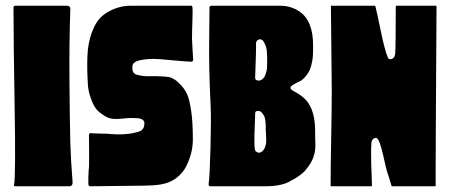

<svg xmlns="http://www.w3.org/2000/svg" viewBox="-20 -649 1571 669"><path d="M31 -629H214Q219 -629 222.5 -625.5Q226 -622 225 -617Q221 -503 222 -368Q223 -233 225 -151Q227 -89 233 -12Q233 -7 230 -3.5Q227 0 222 0H32Q28 0 29 -4Q35 -40 31 -272Q27 -518 27 -625Q28 -626 31 -629Z M648 -629Q649 -627 650 -626Q652 -621 650.5 -578.5Q649 -536 649 -513Q649 -504 651 -475Q653 -446 653 -443Q654 -434 646 -434Q621 -435 575 -439.5Q529 -444 514 -444Q479 -443 460 -437Q441 -431 441 -415Q441 -406 443 -400.5Q445 -395 449.5 -392Q454 -389 456.5 -388.5Q459 -388 464 -387Q480 -383 499.5 -383.5Q519 -384 540 -383Q561 -382 569 -380.5Q577 -379 587.5 -372.5Q598 -366 611 -352Q624 -338 632 -320.5Q640 -303 646 -263.5Q652 -224 652 -163Q652 -114 627 -66Q619 -51 603 -36Q587 -21 568 -14Q556 -9 541 -6.5Q526 -4 516.5 -3.5Q507 -3 493 -2.5Q479 -2 478 -2L295 0Q288 0 288 -8Q287 -27 289 -56Q291 -65 290.5 -116.5Q290 -168 290 -177Q290 -186 297 -185Q307 -184 329.5 -183.5Q352 -183 354 -183Q421 -176 465 -191Q482 -196 483 -217Q484 -226 478 -231Q472 -236 460 -237Q448 -238 438.5 -238Q429 -238 415 -236.5Q401 -235 399 -235Q373 -233 359 -238Q345 -243 324 -260Q309 -272 297.5 -303.5Q286 -335 286 -360Q283 -405 284.5 -451.5Q286 -498 300 -536Q307 -554 313.5 -565.5Q320 -577 329.5 -587Q339 -597 352 -605Q392 -629 435 -629Z M1078 -193Q1078 -164 1079 -144Q1079 -97 1049 -62Q1043 -53 1034 -45.5Q1025 -38 1019 -34Q1013 -30 1004.5 -25Q996 -20 995 -20Q964 0 905 0H714Q706 0 707 -8Q711 -36 713.5 -136Q716 -236 714 -279Q707 -416 709 -526Q710 -621 710 -622Q710 -629 717 -629H956Q996 -629 1026 -607Q1071 -575 1071 -490Q1071 -465 1070 -451Q1069 -437 1064 -419Q1059 -401 1049 -388Q1043 -380 1037 -374.5Q1031 -369 1028 -367.5Q1025 -366 1016.5 -362Q1008 -358 1006 -356Q981 -344 1001 -333Q1036 -314 1050 -296Q1078 -260 1078 -193ZM900 -129Q903 -134 905 -140.5Q907 -147 907.5 -154Q908 -161 907.5 -166.5Q907 -172 907 -180Q907 -188 906 -193Q906 -194 906 -201Q906 -208 906 -210.5Q906 -213 905.5 -219.5Q905 -226 904.5 -229Q904 -232 903 -237Q902 -242 900 -245.5Q898 -249 895.5 -252.5Q893 -256 890 -259Q883 -264 877 -262Q868 -263 869 -249Q869 -240 867.5 -206.5Q866 -173 866.5 -149Q867 -125 871 -122Q886 -109 900 -129ZM889 -370Q900 -375 905 -389Q910 -403 910.5 -412.5Q911 -422 911 -440Q911 -441 911 -448.5Q911 -456 910.5 -457.5Q910 -459 910 -465.5Q910 -472 909.5 -474Q909 -476 908 -481.5Q907 -487 905.5 -490Q904 -493 902 -497.5Q900 -502 898 -505Q890 -516 879 -510Q872 -506 872 -497Q873 -482 869 -378Q869 -371 876 -369Q883 -367 889 -370Z M1499 -286Q1499 -255 1498.5 -180Q1498 -105 1498 -64.5Q1498 -24 1498 -3Q1498 0 1496 0H1346Q1344 0 1344 -2Q1336 -30 1329 -50Q1325 -63 1320 -86.5Q1315 -110 1309.5 -130.5Q1304 -151 1298 -162Q1293 -172 1283.5 -167Q1274 -162 1274 -149Q1273 -137 1273 -114.5Q1273 -92 1273.5 -76Q1274 -60 1275 -37.5Q1276 -15 1276 -3Q1276 0 1274 0H1134Q1132 0 1132 -3Q1132 -60 1134 -169.5Q1136 -279 1136 -332L1133 -627Q1133 -629 1135 -629H1286Q1287 -629 1288 -627Q1293 -608 1306.5 -542.5Q1320 -477 1330 -452Q1334 -439 1346 -444Q1355 -447 1357 -462Q1359 -492 1359 -626Q1359 -629 1361 -629H1499Q1501 -629 1501 -626Q1501 -625 1501 -624Q1501 -565 1500 -452Q1499 -339 1499 -286Z"/></svg>

Font: Cubao Free Narrow
Style: Narrow
Weight: 400
Width: 3
Designer: Aaron Amar
Version: Version 001.001